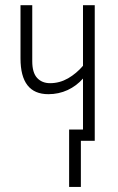

<svg xmlns="http://www.w3.org/2000/svg" viewBox="-20 -550 461 750"><path d="M304.2 -243.2Q278.8 -214.4 244.1 -198.2Q209 -182.1 168.9 -182.1Q60.1 -182.1 60.1 -321.8V-529.8H106V-311Q106 -266.1 125 -245.6Q144 -225.1 175.8 -225.1Q212.9 -225.1 246.1 -244.1Q278.8 -263.2 304.2 -293V-529.8H350.1V0H295.9V180.2H250V-43.9H304.2Z"/></svg>

Font: Germano
Style: Regular
Weight: 300
Width: 3
Foundry: Ascender Corporation
Version: Version 1.10; ttfautohint (v1.5)